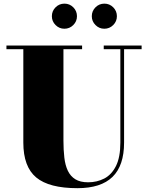

<svg xmlns="http://www.w3.org/2000/svg" viewBox="-20 -994 794 1029"><path d="M739 -750V-730.5H645V-230Q645 -106.5 583 -46Q521 14.5 395 14.5Q243 14.5 174 -43Q105 -100.5 105 -230V-730.5H14.5V-750H420V-730.5H320V-240Q320 -190.5 324.8 -149.5Q329.5 -108.5 343.5 -79Q357.5 -49.5 383.8 -33.2Q410 -17 452.5 -17Q499.5 -17 538.8 -37.2Q578 -57.5 601.5 -104.2Q625 -151 625 -230V-730.5H536V-750ZM539 -840Q511.5 -840 491.8 -859.8Q472 -879.5 472 -907Q472 -935 491.8 -954.8Q511.5 -974.5 539.5 -974.5Q567 -974.5 586.8 -954.8Q606.5 -935 606.5 -907Q606.5 -879.5 586.8 -859.8Q567 -840 539 -840ZM325 -840Q297.5 -840 277.8 -859.8Q258 -879.5 258 -907Q258 -935 277.8 -954.8Q297.5 -974.5 325.5 -974.5Q353 -974.5 372.8 -954.8Q392.5 -935 392.5 -907Q392.5 -879.5 372.8 -859.8Q353 -840 325 -840Z"/></svg>

Font: Bodoni Moda Black
Style: Regular
Weight: 900
Version: Version 2.005